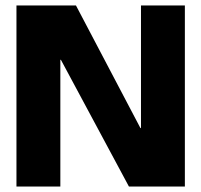

<svg xmlns="http://www.w3.org/2000/svg" viewBox="-20 -680 734 700"><path d="M40 0V-660H257L492 -213H494V-660H654V0H450L202 -462H200V0Z"/></svg>

Font: Bricolage Grotesque 48pt ExtraBold
Style: Regular
Weight: 800
Designer: Mathieu Triay
Foundry: Atelier Triay
Version: Version 1.000; ttfautohint (v1.8.4.7-5d5b);gftools[0.9.32]